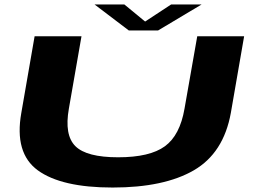

<svg xmlns="http://www.w3.org/2000/svg" viewBox="-20 -837 1150 860"><path d="M484.5 3Q715 3 848.2 -74.2Q981.5 -151.5 1014 -331.5L1073.5 -674.5H863.5L806.5 -350.5Q786 -231 718.5 -181.8Q651 -132.5 509 -132.5Q368 -132.5 317.8 -182.2Q267.5 -232 288.5 -350.5L345 -674.5H135L75.5 -331.5Q43.5 -151.5 149.2 -74.2Q255 3 484.5 3ZM557 -700.5H688L883 -817H746.5L630 -740.5L537 -817H403.5Z"/></svg>

Font: Anybody ExtraExpanded
Style: Bold Italic
Weight: 700
Width: 8
Italic angle: -10°
Version: Version 1.113;gftools[0.9.25]